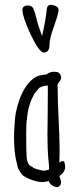

<svg xmlns="http://www.w3.org/2000/svg" viewBox="-20 -761 318 802"><path d="M176.3 -729C172.9 -695.3 166 -654.3 155.8 -610.4L146 -637.7C135.3 -668 132.3 -685.1 126 -707.5L118.2 -727.5C110.8 -737.8 100.1 -739.7 87.4 -737.3C76.2 -733.9 73.2 -726.6 73.7 -718.3C74.2 -698.7 85.9 -665.5 107.9 -617.2C131.8 -566.9 150.4 -541.5 163.6 -541.5C178.7 -541.5 187 -553.2 187 -575.7C187 -591.3 192.4 -614.7 203.6 -645.5C210 -666 224.6 -702.6 224.6 -719.7C224.6 -730.5 215.3 -737.3 196.3 -740.7C186.5 -741.7 179.7 -738.3 176.3 -729ZM220.7 -459.5C196.3 -464.8 180.7 -456.1 174.8 -450.2C174.8 -450.2 168 -449.2 162.1 -448.7C153.3 -447.3 143.6 -445.8 138.7 -443.8C78.1 -418.9 49.8 -323.2 43.5 -272.9L40.5 -235.4C39.1 -218.8 38.6 -200.7 38.6 -184.6C38.6 -145.5 42.5 -110.4 48.3 -87.4L51.3 -75.2C52.7 -69.3 51.8 -66.4 56.2 -56.6C57.1 -54.2 70.8 -32.2 73.7 -29.8C77.6 -25.9 97.2 -15.6 100.6 -14.2L110.8 -10.3C125.5 -5.4 138.7 -0.5 156.2 -0.5C164.6 -0.5 173.8 -2 183.6 -4.9C188 10.7 204.6 19.5 219.2 21C241.7 13.7 234.9 -5.9 230 -20V-19.5C229 -21.5 228.5 -24.4 228 -25.9L231.9 -28.8C243.7 -38.1 258.8 -51.3 249 -83.5C244.1 -91.8 236.3 -87.9 228 -82C228.5 -96.2 229 -111.8 229 -126.5C229 -174.3 226.6 -222.2 224.6 -269.5C222.7 -312.5 220.7 -355 220.7 -397C218.3 -407.7 222.7 -413.6 227.1 -418.9C231.9 -424.3 235.4 -429.7 235.4 -437C235.4 -443.4 232.4 -449.7 225.6 -457ZM179.2 -141.6C179.7 -126 181.2 -109.4 182.1 -95.7C183.6 -80.1 185.5 -64.9 185.1 -52.7C175.3 -49.3 167.5 -47.9 159.7 -47.9L131.3 -55.2C126 -57.6 118.7 -60.5 118.2 -60.5C118.2 -60.5 117.2 -63 115.7 -63.5C105.5 -67.4 98.1 -73.7 94.2 -87.9C89.4 -100.6 89.4 -154.8 89.4 -199.2C89.4 -221.2 89.8 -242.7 91.8 -258.8C93.8 -277.3 96.2 -296.9 100.1 -311L107.9 -336.9L108.4 -338.4L107.9 -337.4L122.6 -367.7C127.4 -375.5 140.1 -389.6 144 -394C149.9 -397.9 168.5 -404.8 174.3 -402.8L179.2 -403.8H179.7C180.2 -386.2 179.7 -376.5 179.7 -358.9C179.7 -334.5 179.7 -310.1 179.2 -285.6C178.7 -256.8 178.2 -227.5 178.2 -198.2C178.2 -179.7 178.7 -160.6 179.2 -142.1Z"/></svg>

Font: Amatic Mod Bold ONEptTWO
Style: Bold
Weight: 700
Designer: David Occhino Design
Foundry: David Occhino Design
Version: Version 1.2